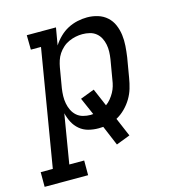

<svg xmlns="http://www.w3.org/2000/svg" viewBox="-156 -623 865 934"><g transform="rotate(-15 277.0 -156.5)"><path d="M-46 215V141H15L113 -447H62L61 -520H208L193 -433Q207 -455 226.5 -474Q246 -493 269 -505Q292 -517 317 -522.5Q342 -528 366 -528Q394 -528 420 -520Q446 -512 465.5 -494.5Q485 -477 495.5 -452.5Q506 -428 509.5 -401Q513 -374 511 -346Q509 -318 505 -290L488 -190Q484 -165 476.5 -139.5Q469 -114 455 -90.5Q441 -67 421 -47Q401 -27 377 -14L417 80L347 107L305 7Q300 7 293.5 7.5Q287 8 282 8Q255 8 230.5 1.5Q206 -5 187 -21Q168 -37 156.5 -59Q145 -81 139 -106L98 141H173V215ZM261 -65Q264 -65 267.5 -65.5Q271 -66 274 -66L236 -153L307 -180L345 -91Q358 -100 369 -113.5Q380 -127 388 -141.5Q396 -156 400.5 -171.5Q405 -187 407 -202L424 -302Q427 -321 427.5 -339.5Q428 -358 424.5 -375.5Q421 -393 413 -408.5Q405 -424 391.5 -435Q378 -446 360 -450.5Q342 -455 323 -455Q306 -455 289 -451.5Q272 -448 255 -440.5Q238 -433 224 -420.5Q210 -408 200 -393Q190 -378 184.5 -361Q179 -344 176 -327L159 -227Q156 -207 155.5 -188Q155 -169 158.5 -150.5Q162 -132 170 -115.5Q178 -99 191.5 -87Q205 -75 223.5 -70Q242 -65 261 -65Z"/></g></svg>

Font: Iosevka Plex Etoile
Style: Italic
Weight: 400
Italic angle: -9°
Designer: Belleve Invis
Foundry: Belleve Invis
Version: Version 25.1.1; ttfautohint (v1.8.4)